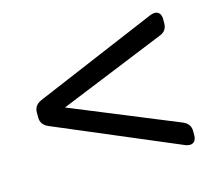

<svg xmlns="http://www.w3.org/2000/svg" viewBox="-72 -537 704 620"><g transform="rotate(-15 280.0 -227.5)"><path d="M492 -448C487 -448 482 -447 477 -445L66 -271C50 -264 41 -253 41 -236V-219C41 -202 50 -191 66 -184L477 -10C482 -8 487 -7 492 -7C504 -7 513 -16 513 -33V-47C513 -64 505 -75 489 -82L133 -228L489 -373C505 -379 513 -391 513 -408V-422C513 -439 504 -448 492 -448Z"/></g></svg>

Font: Asap
Style: Regular
Weight: 400
Designer: Pablo Cosgaya
Foundry: Pablo Cosgaya
Version: Version 1.007;PS 001.007;hotconv 1.0.70;makeotf.lib2.5.58329